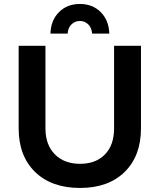

<svg xmlns="http://www.w3.org/2000/svg" viewBox="-20 -929 796 959"><path d="M317.9 -761.2H231.9Q233.9 -827.6 274.7 -868.4Q315.4 -909.2 378.9 -909.2Q442.4 -909.2 483.2 -868.4Q523.9 -827.6 525.9 -761.2H439.9Q438.5 -789.1 421.4 -806.6Q404.3 -824.2 378.9 -824.2Q353.5 -824.2 336.4 -806.6Q319.3 -789.1 317.9 -761.2ZM207 -288.1Q207 -205.6 253.9 -158.2Q300.8 -110.8 379.9 -110.8Q458.5 -110.8 504.2 -157.7Q549.8 -204.6 549.8 -288.1V-700.2H684.1V-288.1Q684.1 -149.9 602.5 -70.1Q521 9.8 379.9 9.8Q237.3 9.8 155.3 -70.1Q73.2 -149.9 73.2 -288.1V-700.2H207Z"/></svg>

Font: Montserrat-Arabic Medium
Style: Regular
Weight: 500
Designer: Mohamed Gaber
Foundry: Kief Type Foundry
Version: Version 5.008;PS 005.008;hotconv 1.0.88;makeotf.lib2.5.64775